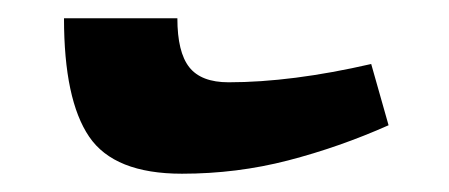

<svg xmlns="http://www.w3.org/2000/svg" viewBox="-20 -369 491 210"><path d="M179 -179Q105 -179 77.5 -219.5Q50 -260 50 -349H174Q174 -312 187 -295.5Q200 -279 230 -279Q299 -279 386 -299L405 -232Q351 -208 295 -193.5Q239 -179 179 -179Z"/></svg>

Font: Noto Serif Armenian SemiCondensed ExtraBold
Style: Regular
Weight: 800
Width: 4
Designer: Monotype Design Team
Foundry: Monotype Imaging Inc.
Version: Version 2.008; ttfautohint (v1.8.4.7-5d5b)